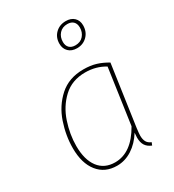

<svg xmlns="http://www.w3.org/2000/svg" viewBox="-193 -911 935 1031"><g transform="rotate(-30 274.0 -395.5)"><path d="M473 -488 419 -112Q415 -80 415 -68Q415 -45 423 -30Q431 -15 451 -7L444 10Q419 0 407 -18.5Q395 -37 395 -68Q395 -75 397 -97Q366 -47 322 -18.5Q278 10 228 10Q153 10 110.5 -43.5Q68 -97 68 -190Q68 -268 94.5 -346Q121 -424 179.5 -476.5Q238 -529 328 -529Q372 -529 406 -518.5Q440 -508 473 -488ZM90 -191Q90 -106 126 -58.5Q162 -11 228 -11Q330 -11 400 -135L449 -477Q396 -510 328 -510Q246 -510 192.5 -460Q139 -410 114.5 -336.5Q90 -263 90 -191ZM446 -735Q446 -695 420.5 -669.5Q395 -644 357 -644Q324 -644 305 -663Q286 -682 286 -712Q286 -751 311.5 -776Q337 -801 376 -801Q408 -801 427 -783Q446 -765 446 -735ZM307 -711Q307 -688 320 -675Q333 -662 357 -662Q389 -662 407 -683Q425 -704 425 -733Q425 -757 412 -770Q399 -783 375 -783Q344 -783 325.5 -762.5Q307 -742 307 -711Z"/></g></svg>

Font: FiraGO Thin
Style: Italic
Weight: 100
Italic angle: -8°
Designer: bBox Type GmbH
Foundry: bBox Type GmbH
Version: Version 1.001